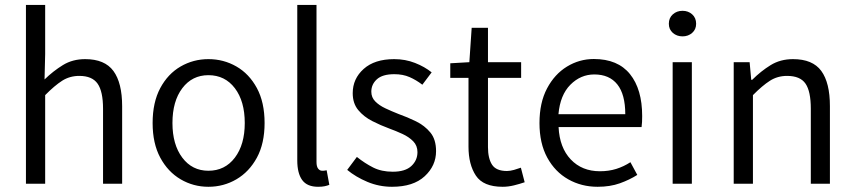

<svg xmlns="http://www.w3.org/2000/svg" viewBox="-20 -733 3409 766"><path d="M83.5 0V-713.4H160.2V-517.1L157.7 -416Q192.4 -449.7 231 -473.4Q269.5 -497.1 319.8 -497.1Q397.9 -497.1 432.6 -449.7Q467.3 -402.3 467.3 -309.1V0H391.1V-298.8Q391.1 -368.2 369.4 -399.2Q347.7 -430.2 296.4 -430.2Q258.3 -430.2 228 -410.9Q197.8 -391.6 160.2 -353.5V0Z M811.5 12.2Q751.5 12.2 700.7 -17.6Q649.9 -47.4 619.4 -104Q588.9 -160.6 588.9 -242.2Q588.9 -324.7 619.4 -381.6Q649.9 -438.5 700.7 -467.8Q751.5 -497.1 811.5 -497.1Q872.1 -497.1 923.1 -467.8Q974.1 -438.5 1004.9 -381.6Q1035.6 -324.7 1035.6 -242.2Q1035.6 -160.6 1004.9 -104Q974.1 -47.4 923.1 -17.6Q872.1 12.2 811.5 12.2ZM811.5 -51.8Q877.4 -51.8 917 -104Q956.5 -156.2 956.5 -242.2Q956.5 -329.1 917 -381.1Q877.4 -433.1 811.5 -433.1Q746.6 -433.1 707.3 -381.1Q668 -329.1 668 -242.2Q668 -156.2 707.3 -104Q746.6 -51.8 811.5 -51.8Z M1249 12.2Q1205.1 12.2 1185.5 -14.9Q1166 -42 1166 -92.8V-713.4H1242.7V-86.9Q1242.7 -68.4 1249.3 -60.1Q1255.9 -51.8 1265.1 -51.8Q1269 -51.8 1272.7 -52Q1276.4 -52.2 1283.2 -53.7L1293.9 4.4Q1285.6 7.8 1275.1 10Q1264.6 12.2 1249 12.2Z M1543.9 12.2Q1492.7 12.2 1446 -7.3Q1399.4 -26.9 1365.2 -55.2L1403.8 -106.9Q1435.5 -81.5 1468.8 -64.7Q1502 -47.9 1546.9 -47.9Q1596.7 -47.9 1621.1 -70.6Q1645.5 -93.3 1645.5 -126Q1645.5 -151.9 1628.7 -169.2Q1611.8 -186.5 1585.9 -198.5Q1560.1 -210.4 1533.2 -220.2Q1498.5 -232.9 1465.1 -250Q1431.6 -267.1 1409.4 -293.7Q1387.2 -320.3 1387.2 -361.3Q1387.2 -418.9 1430.9 -458Q1474.6 -497.1 1552.7 -497.1Q1597.2 -497.1 1635.7 -481.9Q1674.3 -466.8 1702.1 -444.3L1665 -395Q1640.1 -414.1 1613.8 -425.5Q1587.4 -437 1553.2 -437Q1505.9 -437 1483.6 -416.7Q1461.4 -396.5 1461.4 -367.2Q1461.4 -344.2 1477.1 -328.4Q1492.7 -312.5 1517.6 -300.8Q1542.5 -289.1 1569.8 -278.3Q1605.5 -265.6 1639.9 -248.8Q1674.3 -231.9 1697 -204.3Q1719.7 -176.8 1719.7 -129.9Q1719.7 -71.8 1674.3 -29.8Q1628.9 12.2 1543.9 12.2Z M1985.4 12.2Q1908.2 12.2 1878.7 -32.2Q1849.1 -76.7 1849.1 -147.9V-422.4H1776.4V-480.5L1852.5 -484.9L1861.8 -622.1H1926.8V-484.9H2059.1V-422.4H1926.8V-146Q1926.8 -101.1 1943.1 -75.9Q1959.5 -50.8 2002.4 -50.8Q2015.1 -50.8 2030.8 -55.2Q2046.4 -59.6 2058.1 -64L2073.2 -5.9Q2053.2 1 2030.3 6.6Q2007.3 12.2 1985.4 12.2Z M2364.3 12.2Q2299.8 12.2 2247.1 -17.6Q2194.3 -47.4 2163.3 -104.2Q2132.3 -161.1 2132.3 -242.2Q2132.3 -323.2 2162.4 -380.1Q2192.4 -437 2241.9 -467.3Q2291.5 -497.6 2349.1 -497.6Q2444.8 -497.6 2493.4 -437.3Q2542 -377 2542 -270Q2542 -257.8 2541.5 -246.6Q2541 -235.4 2539.6 -226.1H2208.5Q2212.4 -144 2257.1 -96.9Q2301.8 -49.8 2373.5 -49.8Q2408.7 -49.8 2438.5 -59.1Q2468.3 -68.4 2495.1 -85.9L2522.5 -35.2Q2491.7 -15.6 2452.9 -1.7Q2414.1 12.2 2364.3 12.2ZM2208 -277.3H2474.6Q2474.6 -356.4 2442.9 -396.2Q2411.1 -436 2351.1 -436Q2296.4 -436 2255.6 -395Q2214.8 -354 2208 -277.3Z M2663.6 0V-484.9H2740.2V0ZM2703.1 -587.9Q2680.2 -587.9 2664.3 -601.8Q2648.4 -615.7 2648.4 -638.2Q2648.4 -661.6 2664.3 -675.8Q2680.2 -689.9 2703.1 -689.9Q2725.6 -689.9 2741.5 -675.8Q2757.3 -661.6 2757.3 -638.2Q2757.3 -615.7 2741.5 -601.8Q2725.6 -587.9 2703.1 -587.9Z M2907.2 0V-484.9H2970.7L2977.1 -414.6H2981Q3015.6 -449.2 3054.4 -473.1Q3093.3 -497.1 3143.6 -497.1Q3222.2 -497.1 3256.6 -450Q3291 -402.8 3291 -309.6V0H3214.8V-299.3Q3214.8 -368.7 3193.6 -399.4Q3172.4 -430.2 3120.1 -430.2Q3082 -430.2 3051.8 -410.9Q3021.5 -391.6 2983.9 -353.5V0Z"/></svg>

Font: Varta Light
Style: Regular
Weight: 400
Version: Version 1.004